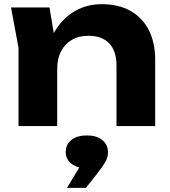

<svg xmlns="http://www.w3.org/2000/svg" viewBox="-20 -606 818 923"><path d="M33 -570H218L255 -348V0H69V-376ZM468 -586Q550 -586 607.5 -553.5Q665 -521 695.5 -461Q726 -401 726 -318V0H540V-290Q540 -361 505 -397.5Q470 -434 405 -434Q359 -434 325.5 -414.5Q292 -395 273.5 -359.5Q255 -324 255 -275L196 -306Q207 -397 245.5 -459Q284 -521 341.5 -553.5Q399 -586 468 -586ZM302 297 390 152 398 203Q352 203 324 181.5Q296 160 296 124Q296 88 323.5 66.5Q351 45 398 45Q444 45 471.5 67Q499 89 499 126Q499 152 486 173.5Q473 195 443 234L393 297Z"/></svg>

Font: Unbounded SemiBold
Style: Regular
Weight: 600
Designer: Luke Prowse, Jean-Baptiste Morizot, Fátima Lázaro, Florian Runge
Foundry: NaN
Version: Version 1.700